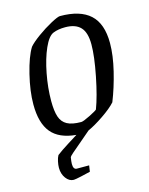

<svg xmlns="http://www.w3.org/2000/svg" viewBox="-124 -689 774 997"><g transform="rotate(-15 263.0 -191.0)"><path d="M512 -409Q512 -343 492 -260.5Q472 -178 444 -108Q420 -81 371.5 -48Q323 -15 287 1Q284 4 232 48Q163 105 162 111Q158 135 158 147Q158 177 177 177H243L238 210Q223 214 189 221.5Q155 229 147 229Q123 229 105.5 205.5Q88 182 88 149Q88 134 92 115Q96 96 103 84Q126 66 169 39Q212 12 220 7Q129 -1 87 -52Q45 -103 45 -203Q45 -274 66.5 -362Q88 -450 116 -495Q133 -515 171 -542.5Q209 -570 247 -590.5Q285 -611 297 -611Q405 -611 458.5 -562Q512 -513 512 -409ZM417 -427Q417 -491 390 -519.5Q363 -548 308 -548Q270 -548 243 -537Q216 -526 192 -472Q168 -418 153.5 -342.5Q139 -267 139 -196Q139 -142 149.5 -111Q160 -80 186.5 -65.5Q213 -51 262 -51Q273 -51 310 -69.5Q347 -88 352 -94Q376 -157 396.5 -260Q417 -363 417 -427Z"/></g></svg>

Font: Grenze
Style: Italic
Weight: 400
Italic angle: -10°
Designer: Renata Polastri
Foundry: Omnibus-Type
Version: Version 1.002; ttfautohint (v1.8)